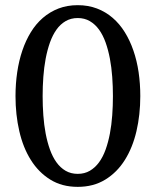

<svg xmlns="http://www.w3.org/2000/svg" viewBox="-20 -707 603 743"><path d="M417 -335Q417 -372.6 414.3 -409.4Q411.6 -446.3 405.3 -480Q398.9 -513.7 388.7 -542.5Q378.4 -571.3 363.3 -592.3Q348.1 -613.3 327.6 -625.2Q307.1 -637.2 280.8 -637.2Q254.4 -637.2 233.9 -625.2Q213.4 -613.3 198.5 -592.3Q183.6 -571.3 173.3 -542.5Q163.1 -513.7 156.7 -480Q150.4 -446.3 147.7 -409.4Q145 -372.6 145 -335Q145 -297.4 147.7 -260.5Q150.4 -223.6 156.7 -190.2Q163.1 -156.7 173.3 -128.2Q183.6 -99.6 198.5 -78.9Q213.4 -58.1 233.9 -46.1Q254.4 -34.2 280.8 -34.2Q307.1 -34.2 327.6 -46.1Q348.1 -58.1 363.3 -78.9Q378.4 -99.6 388.7 -128.2Q398.9 -156.7 405.3 -190.2Q411.6 -223.6 414.3 -260.5Q417 -297.4 417 -335ZM522.9 -335Q522.9 -263.2 508.1 -199.5Q493.2 -135.7 463.1 -87.9Q433.1 -40 387.5 -12Q341.8 16.1 280.8 16.1Q219.7 16.1 174.6 -12Q129.4 -40 99.4 -87.9Q69.3 -135.7 54.7 -199.5Q40 -263.2 40 -335Q40 -382.8 46.6 -427.5Q53.2 -472.2 66.4 -511.2Q79.6 -550.3 99.4 -582.5Q119.1 -614.7 146 -637.9Q172.9 -661.1 206.5 -674.1Q240.2 -687 280.8 -687Q321.3 -687 355.2 -674.1Q389.2 -661.1 416 -637.9Q442.9 -614.7 462.9 -582.5Q482.9 -550.3 496.3 -511.2Q509.8 -472.2 516.4 -427.5Q522.9 -382.8 522.9 -335Z"/></svg>

Font: Charis SIL CyrE
Style: Regular
Weight: 400
Foundry: SIL International
Version: Version 5.000